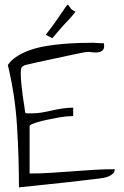

<svg xmlns="http://www.w3.org/2000/svg" viewBox="-20 -805 532 826"><path d="M13.7 -525.4Q29.3 -547.9 55.2 -564Q81.1 -580.1 112.8 -590.8Q144.5 -601.6 181.2 -607.4Q217.8 -613.3 252.9 -616.2Q288.1 -619.1 321.3 -620.1Q354.5 -621.1 379.9 -621.1Q381.8 -621.1 388.7 -620.6Q395.5 -620.1 403.3 -619.6Q411.1 -619.1 417.5 -619.1Q423.8 -619.1 426.8 -619.1Q430.7 -597.7 422.4 -589.4Q414.1 -581.1 400.9 -579.6Q387.7 -578.1 373 -580.6Q358.4 -583 351.6 -581.1Q341.8 -580.1 320.8 -575.7Q299.8 -571.3 274.4 -565.9Q249 -560.5 220.2 -554.2Q191.4 -547.9 165.5 -542.5Q139.6 -537.1 119.1 -532.2Q98.6 -527.3 88.9 -525.4Q73.2 -519.5 71.3 -510.7Q69.3 -502 69.3 -490.2Q69.3 -469.7 71.8 -444.3Q74.2 -418.9 77.6 -394Q81.1 -369.1 84.5 -348.6Q87.9 -328.1 88.9 -318.4Q92.8 -317.4 103.5 -317.4Q114.3 -317.4 118.2 -317.4Q140.6 -317.4 162.1 -321.3Q183.6 -325.2 205.1 -330.1Q226.6 -335 249 -338.4Q271.5 -341.8 294.9 -341.8V-305.7Q285.2 -305.7 267.6 -304.2Q250 -302.7 229 -298.8Q208 -294.9 186.5 -290.5Q165 -286.1 147.5 -281.2Q129.9 -276.4 118.7 -271.5Q107.4 -266.6 107.4 -261.7V-58.6Q153.3 -58.6 198.7 -61.5Q244.1 -64.5 290 -67.9Q335.9 -71.3 381.8 -74.2Q427.7 -77.1 473.6 -77.1Q473.6 -65.4 465.8 -58.1Q458 -50.8 447.8 -46.4Q437.5 -42 425.8 -40Q414.1 -38.1 408.2 -37.1Q404.3 -36.1 383.8 -34.2Q363.3 -32.2 333 -28.3Q302.7 -24.4 265.6 -20.5Q228.5 -16.6 192.4 -12.7Q156.2 -8.8 124 -5.4Q91.8 -2 70.3 0Q67.4 1 61.5 1Q61.5 -129.9 53.2 -263.2Q44.9 -396.5 13.7 -525.4ZM304.7 -754.9Q292 -737.3 279.3 -724.1Q266.6 -710.9 254.4 -697.8Q242.2 -684.6 230.5 -670.4Q218.8 -656.2 205.1 -640.6L176.8 -655.3Q210.9 -699.2 229.5 -726.6Q248 -753.9 257.3 -767.6Q266.6 -781.2 269.5 -783.7Q272.5 -786.1 274.9 -782.2Q277.3 -778.3 283.2 -770Q289.1 -761.7 304.7 -754.9Z"/></svg>

Font: Annie Use Your Telescope
Style: Regular
Weight: 400
Designer: Kimberly Geswein
Foundry: Kimberly Geswein
Version: Version 1.002 2001